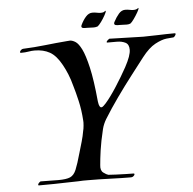

<svg xmlns="http://www.w3.org/2000/svg" viewBox="-53 -812 855 852"><g transform="rotate(-5 374.5 -386.0)"><path d="M86 -13Q83 -13 83 -16Q83 -20 88.5 -25.5Q94 -31 98 -30Q122 -30 141 -29.5Q160 -29 174 -29Q210 -29 227 -36.5Q244 -44 254 -68Q264 -92 278 -142Q285 -166 292 -190Q299 -214 303 -238Q305 -244 306.5 -260Q308 -276 307 -283Q304 -330 294.5 -371Q285 -412 277 -438Q269 -469 259 -493Q249 -517 239 -535Q215 -579 186.5 -595Q158 -611 119 -611Q106 -611 91.5 -608.5Q77 -606 60 -606H58Q54 -606 54 -609Q54 -613 59 -618Q64 -623 69 -623Q119 -625 167.5 -630.5Q216 -636 265 -640Q268 -640 271.5 -640.5Q275 -641 279 -641Q290 -641 303.5 -632.5Q317 -624 330.5 -597Q344 -570 357 -514Q370 -458 379 -362Q381 -346 384.5 -340Q388 -334 392 -334Q397 -334 402.5 -339.5Q408 -345 412 -349Q435 -375 463 -418.5Q491 -462 513 -502Q527 -528 533.5 -546.5Q540 -565 540 -578Q540 -602 524 -610Q508 -618 486.5 -618Q465 -618 447 -618H444Q441 -618 441 -620Q441 -624 448 -630Q455 -636 459 -634Q518 -633 550 -631.5Q582 -630 605 -630Q634 -630 671.5 -631.5Q709 -633 745 -633Q749 -633 749 -630Q749 -626 744 -620Q739 -614 734 -615Q728 -615 706.5 -612.5Q685 -610 656 -594.5Q627 -579 596 -539Q573 -509 539 -465Q505 -421 470.5 -372.5Q436 -324 409 -280Q403 -270 398.5 -259.5Q394 -249 391 -237Q378 -183 372.5 -144Q367 -105 365 -79Q362 -55 375.5 -45Q389 -35 397 -33Q408 -32 431.5 -31Q455 -30 478 -29.5Q501 -29 508 -29H509Q513 -29 513 -26Q513 -22 508 -17.5Q503 -13 497 -13Q458 -13 405.5 -15Q353 -17 306 -17Q294 -17 283 -17Q272 -17 262 -16Q247 -16 218 -15Q189 -14 154 -13.5Q119 -13 87 -13ZM390 -690Q383 -690 374.5 -690.5Q366 -691 358 -691H350Q330 -691 337 -706Q347 -727 360 -741.5Q373 -756 389 -756Q400 -756 409 -754Q418 -752 426 -752Q441 -752 445 -758Q449 -761 449 -757Q449 -753 441 -738.5Q433 -724 423 -710.5Q413 -697 407 -693Q398 -690 390 -690ZM537 -690Q529 -690 521 -690.5Q513 -691 505 -691H497Q476 -691 483 -706Q494 -727 506.5 -741.5Q519 -756 535 -756Q546 -756 555 -754Q564 -752 572 -752Q580 -752 585 -754Q590 -756 592 -758Q595 -761 595 -757Q595 -753 587 -739Q579 -725 569 -711Q559 -697 553 -693Q546 -690 537 -690Z"/></g></svg>

Font: Kings
Style: Regular
Weight: 400
Designer: Robert E. Leuschke
Foundry: Robert E. Leuschke
Version: Version 1.010; ttfautohint (v1.8.3)